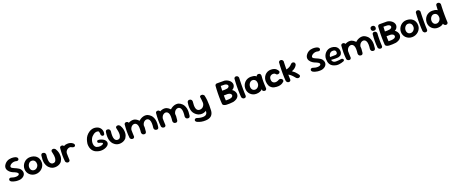

<svg xmlns="http://www.w3.org/2000/svg" viewBox="216 -2895 12582 5333"><g transform="rotate(-20 6506.5 -229.0)"><path d="M300 -3Q246 0 205 -5.5Q164 -11 135.5 -20.5Q107 -30 92.5 -37Q78 -44 78 -44Q78 -44 72.5 -47.5Q67 -51 59.5 -58Q52 -65 46 -74.5Q40 -84 38.5 -95.5Q37 -107 44 -121Q52 -136 63.5 -141.5Q75 -147 85.5 -148Q96 -149 103 -147Q110 -145 110 -145Q147 -131 186 -124.5Q225 -118 259 -120.5Q293 -123 316.5 -134Q340 -145 344 -166Q347 -183 336.5 -197Q326 -211 305.5 -223.5Q285 -236 258 -247.5Q231 -259 201 -271Q183 -279 160 -293.5Q137 -308 115.5 -328Q94 -348 78.5 -373.5Q63 -399 57.5 -428Q52 -457 61.5 -490.5Q71 -524 100 -559Q129 -594 163 -614Q197 -634 232 -642.5Q267 -651 299 -651.5Q331 -652 356 -649Q381 -646 395.5 -642Q410 -638 410 -638Q410 -638 417.5 -635.5Q425 -633 436 -627.5Q447 -622 457.5 -613.5Q468 -605 474 -592Q480 -579 477 -562Q474 -542 463.5 -533.5Q453 -525 440.5 -523Q428 -521 419 -522Q410 -523 410 -523Q367 -536 326.5 -530Q286 -524 255 -506Q224 -488 208 -465.5Q192 -443 197 -423Q202 -405 224 -391Q246 -377 278 -363.5Q310 -350 344 -334.5Q378 -319 407.5 -298.5Q437 -278 454 -251Q480 -210 483 -173.5Q486 -137 472 -106.5Q458 -76 431.5 -54Q405 -32 371 -18.5Q337 -5 300 -3Z M789 -1Q735 -1 689 -20Q643 -39 609.5 -72Q576 -105 558 -149Q540 -193 540 -242Q540 -292 559 -338.5Q578 -385 612.5 -421.5Q647 -458 693 -479Q739 -500 794 -500Q849 -500 896 -485Q943 -470 979 -439Q1015 -408 1035 -361Q1055 -314 1055 -250Q1055 -200 1034 -155Q1013 -110 976.5 -75.5Q940 -41 892 -21Q844 -1 789 -1ZM787 -121Q813 -121 836 -131.5Q859 -142 877 -161Q895 -180 906 -204.5Q917 -229 917 -256Q917 -302 901.5 -331.5Q886 -361 860 -375Q834 -389 800 -389Q775 -389 752.5 -376.5Q730 -364 713.5 -343Q697 -322 687.5 -296Q678 -270 678 -243Q678 -207 691.5 -179.5Q705 -152 729.5 -136.5Q754 -121 787 -121Z M1280 -9Q1256 -17 1230.5 -33Q1205 -49 1182 -73Q1159 -97 1140 -132Q1121 -167 1109 -215Q1099 -266 1099.5 -317.5Q1100 -369 1110 -434Q1110 -434 1112.5 -444Q1115 -454 1122.5 -465.5Q1130 -477 1146.5 -483.5Q1163 -490 1191 -483Q1215 -477 1226.5 -463.5Q1238 -450 1242 -436.5Q1246 -423 1246 -412.5Q1246 -402 1246 -402Q1236 -332 1238.5 -269.5Q1241 -207 1261 -170Q1274 -148 1291.5 -135.5Q1309 -123 1328.5 -120Q1348 -117 1366.5 -121Q1385 -125 1400 -135Q1419 -150 1430 -180Q1441 -210 1444 -244.5Q1447 -279 1442 -308Q1438 -336 1432.5 -362Q1427 -388 1422.5 -409.5Q1418 -431 1416 -445Q1416 -445 1416.5 -451.5Q1417 -458 1422 -467.5Q1427 -477 1438 -485Q1449 -493 1471 -494Q1492 -497 1508.5 -488Q1525 -479 1534.5 -469.5Q1544 -460 1544 -460Q1559 -437 1575 -399Q1591 -361 1599 -316Q1607 -262 1603.5 -221Q1600 -180 1587.5 -147Q1575 -114 1554 -82Q1532 -56 1501 -36.5Q1470 -17 1433 -7Q1396 3 1357 3Q1318 3 1280 -9Z M1731 -85Q1714 -83 1704 -93.5Q1694 -104 1689.5 -119Q1685 -134 1684 -145.5Q1683 -157 1683 -157Q1677 -181 1675 -194.5Q1673 -208 1673.5 -217Q1674 -226 1675 -236.5Q1676 -247 1676 -265Q1680 -324 1702 -369.5Q1724 -415 1761 -445Q1798 -475 1845 -488Q1895 -498 1936 -494Q1977 -490 2008.5 -475.5Q2040 -461 2062 -441Q2062 -441 2066.5 -436Q2071 -431 2077 -422.5Q2083 -414 2085.5 -403Q2088 -392 2085 -380Q2082 -368 2068 -356Q2055 -345 2038 -345Q2021 -345 2006 -350.5Q1991 -356 1980.5 -361.5Q1970 -367 1970 -367Q1952 -379 1925 -378Q1898 -377 1871 -363Q1840 -347 1820.5 -320.5Q1801 -294 1796 -259Q1793 -235 1791.5 -218.5Q1790 -202 1789.5 -188.5Q1789 -175 1789 -160Q1789 -145 1790 -125Q1790 -125 1786 -116Q1782 -107 1769 -97.5Q1756 -88 1731 -85ZM1739 -1Q1719 -2 1706.5 -9.5Q1694 -17 1686 -27Q1678 -37 1674.5 -44.5Q1671 -52 1671 -52Q1665 -106 1662.5 -153Q1660 -200 1660 -246Q1660 -292 1663 -342Q1666 -392 1671 -453Q1671 -453 1672.5 -460Q1674 -467 1680 -476.5Q1686 -486 1699 -493Q1712 -500 1734 -499Q1757 -498 1770.5 -488.5Q1784 -479 1791 -467Q1798 -455 1800 -446Q1802 -437 1802 -437Q1798 -388 1796.5 -343Q1795 -298 1795 -253Q1795 -208 1796.5 -158.5Q1798 -109 1801 -51Q1801 -51 1799.5 -43Q1798 -35 1792.5 -25Q1787 -15 1774.5 -7.5Q1762 0 1739 -1Z M2612 -12Q2571 -23 2536.5 -45.5Q2502 -68 2476 -103Q2450 -138 2436 -186.5Q2422 -235 2423 -298Q2431 -359 2448.5 -414Q2466 -469 2501.5 -517Q2537 -565 2597 -605Q2669 -649 2737.5 -650Q2806 -651 2870 -617Q2902 -597 2922.5 -569.5Q2943 -542 2952.5 -511Q2962 -480 2961.5 -448.5Q2961 -417 2950 -387Q2950 -387 2945.5 -380.5Q2941 -374 2931 -368.5Q2921 -363 2904 -365Q2884 -367 2873 -379Q2862 -391 2857.5 -402Q2853 -413 2853 -413Q2855 -429 2851.5 -455.5Q2848 -482 2840 -508Q2833 -519 2817.5 -525Q2802 -531 2781 -531Q2760 -531 2736.5 -524Q2713 -517 2691 -502Q2659 -480 2633 -452.5Q2607 -425 2590 -388.5Q2573 -352 2564 -301Q2558 -241 2573 -200Q2588 -159 2619 -138Q2647 -126 2674 -120Q2701 -114 2730 -116Q2759 -118 2790 -129Q2815 -140 2827 -153.5Q2839 -167 2828 -182Q2809 -193 2781 -203Q2753 -213 2722 -220Q2722 -220 2717.5 -223.5Q2713 -227 2707.5 -232.5Q2702 -238 2698.5 -247.5Q2695 -257 2698 -268Q2701 -282 2708.5 -288.5Q2716 -295 2723 -296.5Q2730 -298 2730 -298Q2760 -300 2790 -293Q2820 -286 2846.5 -274Q2873 -262 2893 -249Q2915 -234 2931.5 -212.5Q2948 -191 2955 -167Q2962 -143 2955 -117Q2948 -91 2923 -65Q2898 -42 2862.5 -25Q2827 -8 2785 0Q2743 8 2698.5 5.5Q2654 3 2612 -12Z M3188 -9Q3164 -17 3138.5 -33Q3113 -49 3090 -73Q3067 -97 3048 -132Q3029 -167 3017 -215Q3007 -266 3007.5 -317.5Q3008 -369 3018 -434Q3018 -434 3020.5 -444Q3023 -454 3030.5 -465.5Q3038 -477 3054.5 -483.5Q3071 -490 3099 -483Q3123 -477 3134.5 -463.5Q3146 -450 3150 -436.5Q3154 -423 3154 -412.5Q3154 -402 3154 -402Q3144 -332 3146.5 -269.5Q3149 -207 3169 -170Q3182 -148 3199.5 -135.5Q3217 -123 3236.5 -120Q3256 -117 3274.5 -121Q3293 -125 3308 -135Q3327 -150 3338 -180Q3349 -210 3352 -244.5Q3355 -279 3350 -308Q3346 -336 3340.5 -362Q3335 -388 3330.5 -409.5Q3326 -431 3324 -445Q3324 -445 3324.5 -451.5Q3325 -458 3330 -467.5Q3335 -477 3346 -485Q3357 -493 3379 -494Q3400 -497 3416.5 -488Q3433 -479 3442.5 -469.5Q3452 -460 3452 -460Q3467 -437 3483 -399Q3499 -361 3507 -316Q3515 -262 3511.5 -221Q3508 -180 3495.5 -147Q3483 -114 3462 -82Q3440 -56 3409 -36.5Q3378 -17 3341 -7Q3304 3 3265 3Q3226 3 3188 -9Z M3981 -14Q3958 -21 3946.5 -33.5Q3935 -46 3931 -60Q3927 -74 3927 -84Q3927 -94 3927 -94Q3936 -165 3934 -226.5Q3932 -288 3912 -324Q3894 -355 3869 -367Q3844 -379 3816 -374.5Q3788 -370 3762 -350Q3734 -328 3720 -298Q3706 -268 3701 -236Q3696 -204 3695 -177Q3695 -149 3695 -129.5Q3695 -110 3695.5 -96Q3696 -82 3696 -69Q3696 -69 3696 -63Q3696 -57 3692.5 -49Q3689 -41 3679.5 -34.5Q3670 -28 3651 -26Q3635 -25 3622 -34Q3609 -43 3602 -51.5Q3595 -60 3595 -60Q3585 -76 3583.5 -91Q3582 -106 3583.5 -126.5Q3585 -147 3581 -178Q3577 -216 3577 -244.5Q3577 -273 3581 -296.5Q3585 -320 3594 -341.5Q3603 -363 3619 -386Q3640 -413 3671 -436Q3702 -459 3739 -474Q3776 -489 3816 -492.5Q3856 -496 3893 -485Q3917 -476 3942 -460.5Q3967 -445 3990.5 -421Q4014 -397 4033 -362.5Q4052 -328 4063 -280Q4074 -229 4073.5 -178.5Q4073 -128 4063 -63Q4063 -63 4060.5 -53Q4058 -43 4050 -31.5Q4042 -20 4026 -14Q4010 -8 3981 -14ZM3647 -1Q3627 -2 3614.5 -9.5Q3602 -17 3594 -27Q3586 -37 3582.5 -44.5Q3579 -52 3579 -52Q3573 -106 3570.5 -153Q3568 -200 3568 -246Q3568 -292 3571 -342Q3574 -392 3579 -453Q3579 -453 3580.5 -460Q3582 -467 3588 -476.5Q3594 -486 3607 -493Q3620 -500 3642 -499Q3665 -498 3678.5 -488.5Q3692 -479 3699 -467Q3706 -455 3708 -446Q3710 -437 3710 -437Q3706 -388 3704.5 -343Q3703 -298 3703 -253Q3703 -208 3704.5 -158.5Q3706 -109 3709 -51Q3709 -51 3707.5 -43Q3706 -35 3700.5 -25Q3695 -15 3682.5 -7.5Q3670 0 3647 -1ZM4348 -14Q4324 -21 4312.5 -33.5Q4301 -46 4297 -60Q4293 -74 4293 -84Q4293 -94 4293 -94Q4303 -165 4300.5 -226.5Q4298 -288 4278 -324Q4261 -355 4235.5 -367Q4210 -379 4182 -374.5Q4154 -370 4128 -350Q4100 -328 4086 -298Q4072 -268 4067.5 -236Q4063 -204 4061 -177Q4062 -149 4061.5 -132.5Q4061 -116 4060 -104.5Q4059 -93 4058 -79Q4058 -79 4057.5 -72Q4057 -65 4053.5 -56.5Q4050 -48 4041 -40.5Q4032 -33 4014 -32Q3997 -31 3985 -39Q3973 -47 3966.5 -56Q3960 -65 3960 -65Q3954 -77 3952.5 -92.5Q3951 -108 3951 -129Q3951 -150 3950 -178Q3947 -216 3946 -244.5Q3945 -273 3948.5 -296.5Q3952 -320 3960.5 -341.5Q3969 -363 3985 -386Q4006 -413 4037.5 -436Q4069 -459 4106 -474Q4143 -489 4182.5 -492.5Q4222 -496 4259 -485Q4283 -476 4308.5 -460.5Q4334 -445 4357.5 -421Q4381 -397 4399.5 -362.5Q4418 -328 4430 -280Q4440 -229 4439.5 -178.5Q4439 -128 4429 -63Q4429 -63 4426.5 -53Q4424 -43 4416.5 -31.5Q4409 -20 4392.5 -14Q4376 -8 4348 -14Z M4908 -14Q4885 -21 4873.5 -33.5Q4862 -46 4858 -60Q4854 -74 4854 -84Q4854 -94 4854 -94Q4863 -165 4861 -226.5Q4859 -288 4839 -324Q4821 -355 4796 -367Q4771 -379 4743 -374.5Q4715 -370 4689 -350Q4661 -328 4647 -298Q4633 -268 4628 -236Q4623 -204 4622 -177Q4622 -149 4622 -129.5Q4622 -110 4622.5 -96Q4623 -82 4623 -69Q4623 -69 4623 -63Q4623 -57 4619.5 -49Q4616 -41 4606.5 -34.5Q4597 -28 4578 -26Q4562 -25 4549 -34Q4536 -43 4529 -51.5Q4522 -60 4522 -60Q4512 -76 4510.5 -91Q4509 -106 4510.5 -126.5Q4512 -147 4508 -178Q4504 -216 4504 -244.5Q4504 -273 4508 -296.5Q4512 -320 4521 -341.5Q4530 -363 4546 -386Q4567 -413 4598 -436Q4629 -459 4666 -474Q4703 -489 4743 -492.5Q4783 -496 4820 -485Q4844 -476 4869 -460.5Q4894 -445 4917.5 -421Q4941 -397 4960 -362.5Q4979 -328 4990 -280Q5001 -229 5000.5 -178.5Q5000 -128 4990 -63Q4990 -63 4987.5 -53Q4985 -43 4977 -31.5Q4969 -20 4953 -14Q4937 -8 4908 -14ZM4574 -1Q4554 -2 4541.5 -9.5Q4529 -17 4521 -27Q4513 -37 4509.5 -44.5Q4506 -52 4506 -52Q4500 -106 4497.5 -153Q4495 -200 4495 -246Q4495 -292 4498 -342Q4501 -392 4506 -453Q4506 -453 4507.5 -460Q4509 -467 4515 -476.5Q4521 -486 4534 -493Q4547 -500 4569 -499Q4592 -498 4605.5 -488.5Q4619 -479 4626 -467Q4633 -455 4635 -446Q4637 -437 4637 -437Q4633 -388 4631.5 -343Q4630 -298 4630 -253Q4630 -208 4631.5 -158.5Q4633 -109 4636 -51Q4636 -51 4634.5 -43Q4633 -35 4627.5 -25Q4622 -15 4609.5 -7.5Q4597 0 4574 -1ZM5275 -14Q5251 -21 5239.5 -33.5Q5228 -46 5224 -60Q5220 -74 5220 -84Q5220 -94 5220 -94Q5230 -165 5227.5 -226.5Q5225 -288 5205 -324Q5188 -355 5162.5 -367Q5137 -379 5109 -374.5Q5081 -370 5055 -350Q5027 -328 5013 -298Q4999 -268 4994.5 -236Q4990 -204 4988 -177Q4989 -149 4988.5 -132.5Q4988 -116 4987 -104.5Q4986 -93 4985 -79Q4985 -79 4984.5 -72Q4984 -65 4980.5 -56.5Q4977 -48 4968 -40.5Q4959 -33 4941 -32Q4924 -31 4912 -39Q4900 -47 4893.5 -56Q4887 -65 4887 -65Q4881 -77 4879.5 -92.5Q4878 -108 4878 -129Q4878 -150 4877 -178Q4874 -216 4873 -244.5Q4872 -273 4875.5 -296.5Q4879 -320 4887.5 -341.5Q4896 -363 4912 -386Q4933 -413 4964.5 -436Q4996 -459 5033 -474Q5070 -489 5109.5 -492.5Q5149 -496 5186 -485Q5210 -476 5235.5 -460.5Q5261 -445 5284.5 -421Q5308 -397 5326.5 -362.5Q5345 -328 5357 -280Q5367 -229 5366.5 -178.5Q5366 -128 5356 -63Q5356 -63 5353.5 -53Q5351 -43 5343.5 -31.5Q5336 -20 5319.5 -14Q5303 -8 5275 -14Z M5738 212Q5668 216 5606 203.5Q5544 191 5490 165Q5490 165 5482 160.5Q5474 156 5465 147Q5456 138 5451 125Q5446 112 5452 95Q5458 78 5469 70.5Q5480 63 5492 62Q5504 61 5512 62Q5520 63 5520 63Q5555 75 5583.5 82.5Q5612 90 5639.5 93Q5667 96 5697 96Q5744 94 5772 79.5Q5800 65 5813.5 36.5Q5827 8 5828 -34Q5832 -102 5832 -157Q5832 -212 5829 -260.5Q5826 -309 5821 -357Q5816 -405 5808 -458Q5808 -458 5811.5 -467Q5815 -476 5827.5 -484.5Q5840 -493 5864 -493Q5889 -494 5905 -483Q5921 -472 5929.5 -461.5Q5938 -451 5938 -451Q5956 -377 5963 -304Q5970 -231 5970.5 -153Q5971 -75 5966 15Q5955 109 5899.5 158Q5844 207 5738 212ZM5600 -12Q5558 -31 5523.5 -60Q5489 -89 5465.5 -127.5Q5442 -166 5433 -211Q5426 -249 5424 -283Q5422 -317 5425 -353Q5428 -389 5435 -432Q5435 -432 5437.5 -440Q5440 -448 5447 -458.5Q5454 -469 5467.5 -476.5Q5481 -484 5503 -482Q5527 -480 5541.5 -471.5Q5556 -463 5563 -450.5Q5570 -438 5572.5 -426.5Q5575 -415 5574.5 -407.5Q5574 -400 5574 -400Q5566 -337 5567 -290Q5568 -243 5577 -211.5Q5586 -180 5598 -164Q5622 -131 5658 -124.5Q5694 -118 5744 -137Q5766 -148 5785 -168.5Q5804 -189 5816.5 -219Q5829 -249 5828 -285L5930 -325Q5944 -244 5929 -183Q5914 -122 5876 -78Q5847 -46 5804 -23.5Q5761 -1 5708.5 3.5Q5656 8 5600 -12Z M6630 -9Q6577 -3 6525 0Q6473 3 6428.5 0Q6384 -3 6354.5 -16.5Q6325 -30 6316 -57Q6312 -100 6309.5 -153Q6307 -206 6306.5 -264Q6306 -322 6307 -380.5Q6308 -439 6311 -495Q6314 -551 6318 -599Q6319 -608 6324 -619.5Q6329 -631 6342.5 -640Q6356 -649 6381 -649L6597 -648Q6641 -642 6679.5 -623.5Q6718 -605 6746.5 -577.5Q6775 -550 6788 -516Q6800 -488 6798.5 -460Q6797 -432 6785.5 -406.5Q6774 -381 6754 -361Q6734 -341 6709 -330Q6734 -317 6755 -292Q6776 -267 6789 -236.5Q6802 -206 6802 -177Q6801 -136 6781.5 -103.5Q6762 -71 6724.5 -47.5Q6687 -24 6630 -9ZM6448 -118Q6486 -118 6520.5 -119Q6555 -120 6582 -125.5Q6609 -131 6628 -142Q6672 -173 6658 -212Q6651 -232 6635 -244Q6619 -256 6598.5 -262Q6578 -268 6557 -269L6443 -268Q6442 -231 6443.5 -193Q6445 -155 6448 -118ZM6446 -408Q6484 -406 6521.5 -407.5Q6559 -409 6597 -416Q6623 -425 6638.5 -439.5Q6654 -454 6656 -477Q6654 -501 6634 -518Q6614 -535 6575 -542Q6564 -543 6544 -543.5Q6524 -544 6500.5 -544.5Q6477 -545 6452 -545Z M6953 0Q6930 0 6915.5 -8.5Q6901 -17 6893 -29Q6885 -41 6881.5 -50Q6878 -59 6878 -59Q6874 -102 6871.5 -155.5Q6869 -209 6868.5 -267.5Q6868 -326 6869 -385Q6870 -444 6873 -500.5Q6876 -557 6880 -606Q6880 -606 6882 -613Q6884 -620 6891 -629.5Q6898 -639 6910.5 -645.5Q6923 -652 6945 -650Q6968 -648 6981.5 -638Q6995 -628 7001 -616.5Q7007 -605 7009 -596Q7011 -587 7011 -587Q7009 -548 7007.5 -497Q7006 -446 7005 -389Q7004 -332 7004.5 -272.5Q7005 -213 7006 -156.5Q7007 -100 7010 -51Q7010 -51 7008.5 -43Q7007 -35 7002 -25Q6997 -15 6985.5 -7.5Q6974 0 6953 0Z M7312 -1Q7259 0 7214.5 -18.5Q7170 -37 7136.5 -70.5Q7103 -104 7085 -148Q7067 -192 7067 -242Q7068 -298 7087.5 -345Q7107 -392 7141.5 -426.5Q7176 -461 7222 -480Q7268 -499 7320 -499Q7399 -500 7453 -473.5Q7507 -447 7535.5 -391.5Q7564 -336 7564 -250Q7564 -200 7548 -155.5Q7532 -111 7500.5 -76.5Q7469 -42 7422 -22Q7375 -2 7312 -1ZM7317 -122Q7342 -122 7365 -133Q7388 -144 7406 -163.5Q7424 -183 7434.5 -208Q7445 -233 7445 -260Q7445 -307 7430 -336.5Q7415 -366 7389.5 -380.5Q7364 -395 7330 -395Q7305 -395 7283 -382Q7261 -369 7244.5 -348Q7228 -327 7218.5 -300.5Q7209 -274 7209 -246Q7209 -210 7222 -182Q7235 -154 7259.5 -138Q7284 -122 7317 -122ZM7559 0Q7537 0 7523 -7.5Q7509 -15 7502.5 -22Q7496 -29 7496 -29Q7489 -102 7484.5 -173Q7480 -244 7481 -318.5Q7482 -393 7489 -473Q7489 -473 7495 -480Q7501 -487 7515 -494Q7529 -501 7553 -499Q7577 -497 7590 -485.5Q7603 -474 7607.5 -460Q7612 -446 7613 -436Q7614 -426 7614 -426Q7610 -375 7607.5 -333Q7605 -291 7605.5 -249.5Q7606 -208 7608 -161Q7610 -114 7613 -52Q7613 -52 7612 -44.5Q7611 -37 7606 -26.5Q7601 -16 7590 -8Q7579 0 7559 0Z M7906 9Q7824 5 7774 -25.5Q7724 -56 7700 -107.5Q7676 -159 7671 -224Q7667 -276 7682.5 -325Q7698 -374 7730.5 -412.5Q7763 -451 7810 -473.5Q7857 -496 7917 -495Q7968 -494 8004 -481.5Q8040 -469 8063 -450Q8086 -431 8098.5 -412.5Q8111 -394 8116 -381.5Q8121 -369 8121 -369Q8121 -369 8120.5 -361Q8120 -353 8115 -341Q8110 -329 8096 -319Q8084 -312 8067.5 -309Q8051 -306 8036 -309Q8021 -312 8014 -320Q8012 -320 8007 -327Q8002 -334 7992.5 -343Q7983 -352 7967.5 -358.5Q7952 -365 7931 -364Q7903 -363 7881.5 -354Q7860 -345 7844.5 -329Q7829 -313 7821 -290Q7813 -267 7814 -239Q7814 -200 7827 -175Q7840 -150 7862.5 -138Q7885 -126 7913 -123Q7935 -122 7955 -126.5Q7975 -131 7992 -138.5Q8009 -146 8019.5 -152.5Q8030 -159 8033 -159Q8054 -166 8071.5 -163Q8089 -160 8102.5 -152Q8116 -144 8124 -132Q8136 -116 8136.5 -102.5Q8137 -89 8134 -81Q8131 -73 8131 -73Q8131 -73 8118.5 -59.5Q8106 -46 8079.5 -29Q8053 -12 8010.5 0Q7968 12 7906 9Z M8580 -19Q8561 -12 8544.5 -14.5Q8528 -17 8516.5 -24.5Q8505 -32 8498.5 -38.5Q8492 -45 8492 -45Q8465 -78 8444 -101.5Q8423 -125 8405.5 -141Q8388 -157 8372 -169Q8356 -181 8339 -190.5Q8322 -200 8301 -209L8278 -347Q8335 -351 8377.5 -367.5Q8420 -384 8450.5 -407.5Q8481 -431 8502 -456Q8502 -456 8508 -461Q8514 -466 8525 -470.5Q8536 -475 8550.5 -475Q8565 -475 8583 -465Q8601 -455 8607.5 -441Q8614 -427 8613.5 -413.5Q8613 -400 8610.5 -391Q8608 -382 8608 -382Q8592 -352 8567.5 -326.5Q8543 -301 8512 -282Q8481 -263 8448 -252Q8415 -241 8382 -238L8378 -282Q8419 -271 8454.5 -248.5Q8490 -226 8520.5 -197.5Q8551 -169 8574 -138.5Q8597 -108 8613 -84Q8613 -84 8615 -76.5Q8617 -69 8616 -58Q8615 -47 8607 -36.5Q8599 -26 8580 -19ZM8271 0Q8249 0 8234 -8.5Q8219 -17 8211 -29Q8203 -41 8199.5 -50Q8196 -59 8196 -59Q8192 -102 8189.5 -155.5Q8187 -209 8186.5 -267.5Q8186 -326 8187 -385Q8188 -444 8191 -500.5Q8194 -557 8198 -606Q8198 -606 8200 -613Q8202 -620 8209 -629.5Q8216 -639 8228.5 -645.5Q8241 -652 8263 -650Q8286 -648 8299.5 -638Q8313 -628 8319 -616.5Q8325 -605 8327 -596Q8329 -587 8329 -587Q8327 -548 8325.5 -497Q8324 -446 8323 -389Q8322 -332 8322.5 -272.5Q8323 -213 8324 -156.5Q8325 -100 8328 -51Q8328 -51 8326.5 -43Q8325 -35 8320 -25Q8315 -15 8303.5 -7.5Q8292 0 8271 0Z M9214 -3Q9160 0 9119 -5.5Q9078 -11 9049.5 -20.5Q9021 -30 9006.5 -37Q8992 -44 8992 -44Q8992 -44 8986.5 -47.5Q8981 -51 8973.5 -58Q8966 -65 8960 -74.5Q8954 -84 8952.5 -95.5Q8951 -107 8958 -121Q8966 -136 8977.5 -141.5Q8989 -147 8999.5 -148Q9010 -149 9017 -147Q9024 -145 9024 -145Q9061 -131 9100 -124.5Q9139 -118 9173 -120.5Q9207 -123 9230.5 -134Q9254 -145 9258 -166Q9261 -183 9250.5 -197Q9240 -211 9219.5 -223.5Q9199 -236 9172 -247.5Q9145 -259 9115 -271Q9097 -279 9074 -293.5Q9051 -308 9029.5 -328Q9008 -348 8992.5 -373.5Q8977 -399 8971.5 -428Q8966 -457 8975.5 -490.5Q8985 -524 9014 -559Q9043 -594 9077 -614Q9111 -634 9146 -642.5Q9181 -651 9213 -651.5Q9245 -652 9270 -649Q9295 -646 9309.5 -642Q9324 -638 9324 -638Q9324 -638 9331.5 -635.5Q9339 -633 9350 -627.5Q9361 -622 9371.5 -613.5Q9382 -605 9388 -592Q9394 -579 9391 -562Q9388 -542 9377.5 -533.5Q9367 -525 9354.5 -523Q9342 -521 9333 -522Q9324 -523 9324 -523Q9281 -536 9240.5 -530Q9200 -524 9169 -506Q9138 -488 9122 -465.5Q9106 -443 9111 -423Q9116 -405 9138 -391Q9160 -377 9192 -363.5Q9224 -350 9258 -334.5Q9292 -319 9321.5 -298.5Q9351 -278 9368 -251Q9394 -210 9397 -173.5Q9400 -137 9386 -106.5Q9372 -76 9345.5 -54Q9319 -32 9285 -18.5Q9251 -5 9214 -3Z M9663 11Q9597 -2 9556 -28Q9515 -54 9493 -90Q9471 -126 9463 -166.5Q9455 -207 9455 -247Q9454 -295 9472 -341.5Q9490 -388 9524 -425Q9558 -462 9605.5 -482.5Q9653 -503 9711 -499Q9770 -495 9808.5 -476Q9847 -457 9869 -429.5Q9891 -402 9900 -371.5Q9909 -341 9909 -312Q9910 -264 9884 -227.5Q9858 -191 9801 -177Q9785 -174 9762.5 -172.5Q9740 -171 9715 -171Q9690 -171 9666 -172Q9642 -173 9622.5 -174.5Q9603 -176 9591 -177Q9579 -178 9579 -178Q9582 -159 9594 -139Q9606 -119 9630 -105Q9654 -91 9692 -90Q9730 -90 9759 -92.5Q9788 -95 9807.5 -97.5Q9827 -100 9837 -102.5Q9847 -105 9847 -105Q9847 -105 9853.5 -105Q9860 -105 9870 -104Q9880 -103 9890 -97Q9900 -91 9907 -79Q9916 -66 9914.5 -56Q9913 -46 9908.5 -39Q9904 -32 9899 -28.5Q9894 -25 9894 -25Q9894 -25 9873 -17Q9852 -9 9818 0.5Q9784 10 9743.5 14Q9703 18 9663 11ZM9581 -261 9740 -263Q9740 -263 9745.5 -264Q9751 -265 9760 -267.5Q9769 -270 9777.5 -276Q9786 -282 9791.5 -292.5Q9797 -303 9797 -320Q9797 -347 9787 -365.5Q9777 -384 9754.5 -392.5Q9732 -401 9692 -398Q9665 -396 9643.5 -381Q9622 -366 9607 -344Q9592 -322 9585.5 -299.5Q9579 -277 9581 -261Z M10385 -14Q10362 -21 10350.5 -33.5Q10339 -46 10335 -60Q10331 -74 10331 -84Q10331 -94 10331 -94Q10340 -165 10338 -226.5Q10336 -288 10316 -324Q10298 -355 10273 -367Q10248 -379 10220 -374.5Q10192 -370 10166 -350Q10138 -328 10124 -298Q10110 -268 10105 -236Q10100 -204 10099 -177Q10099 -149 10099 -129.5Q10099 -110 10099.5 -96Q10100 -82 10100 -69Q10100 -69 10100 -63Q10100 -57 10096.5 -49Q10093 -41 10083.5 -34.5Q10074 -28 10055 -26Q10039 -25 10026 -34Q10013 -43 10006 -51.5Q9999 -60 9999 -60Q9989 -76 9987.5 -91Q9986 -106 9987.5 -126.5Q9989 -147 9985 -178Q9981 -216 9981 -244.5Q9981 -273 9985 -296.5Q9989 -320 9998 -341.5Q10007 -363 10023 -386Q10044 -413 10075 -436Q10106 -459 10143 -474Q10180 -489 10220 -492.5Q10260 -496 10297 -485Q10321 -476 10346 -460.5Q10371 -445 10394.5 -421Q10418 -397 10437 -362.5Q10456 -328 10467 -280Q10478 -229 10477.5 -178.5Q10477 -128 10467 -63Q10467 -63 10464.5 -53Q10462 -43 10454 -31.5Q10446 -20 10430 -14Q10414 -8 10385 -14ZM10051 -1Q10031 -2 10018.5 -9.5Q10006 -17 9998 -27Q9990 -37 9986.5 -44.5Q9983 -52 9983 -52Q9977 -106 9974.5 -153Q9972 -200 9972 -246Q9972 -292 9975 -342Q9978 -392 9983 -453Q9983 -453 9984.5 -460Q9986 -467 9992 -476.5Q9998 -486 10011 -493Q10024 -500 10046 -499Q10069 -498 10082.5 -488.5Q10096 -479 10103 -467Q10110 -455 10112 -446Q10114 -437 10114 -437Q10110 -388 10108.5 -343Q10107 -298 10107 -253Q10107 -208 10108.5 -158.5Q10110 -109 10113 -51Q10113 -51 10111.5 -43Q10110 -35 10104.5 -25Q10099 -15 10086.5 -7.5Q10074 0 10051 -1ZM10752 -14Q10728 -21 10716.5 -33.5Q10705 -46 10701 -60Q10697 -74 10697 -84Q10697 -94 10697 -94Q10707 -165 10704.5 -226.5Q10702 -288 10682 -324Q10665 -355 10639.5 -367Q10614 -379 10586 -374.5Q10558 -370 10532 -350Q10504 -328 10490 -298Q10476 -268 10471.5 -236Q10467 -204 10465 -177Q10466 -149 10465.5 -132.5Q10465 -116 10464 -104.5Q10463 -93 10462 -79Q10462 -79 10461.5 -72Q10461 -65 10457.5 -56.5Q10454 -48 10445 -40.5Q10436 -33 10418 -32Q10401 -31 10389 -39Q10377 -47 10370.5 -56Q10364 -65 10364 -65Q10358 -77 10356.5 -92.5Q10355 -108 10355 -129Q10355 -150 10354 -178Q10351 -216 10350 -244.5Q10349 -273 10352.5 -296.5Q10356 -320 10364.5 -341.5Q10373 -363 10389 -386Q10410 -413 10441.5 -436Q10473 -459 10510 -474Q10547 -489 10586.5 -492.5Q10626 -496 10663 -485Q10687 -476 10712.5 -460.5Q10738 -445 10761.5 -421Q10785 -397 10803.5 -362.5Q10822 -328 10834 -280Q10844 -229 10843.5 -178.5Q10843 -128 10833 -63Q10833 -63 10830.5 -53Q10828 -43 10820.5 -31.5Q10813 -20 10796.5 -14Q10780 -8 10752 -14Z M10978 -1Q10958 -2 10945.5 -9.5Q10933 -17 10925 -27Q10917 -37 10913.5 -44.5Q10910 -52 10910 -52Q10904 -106 10901.5 -153Q10899 -200 10899 -246Q10899 -292 10902 -342Q10905 -392 10910 -453Q10910 -453 10911.5 -460Q10913 -467 10919 -476.5Q10925 -486 10938 -493Q10951 -500 10973 -499Q10996 -498 11009.5 -488.5Q11023 -479 11030 -467Q11037 -455 11039 -446Q11041 -437 11041 -437Q11037 -388 11035.5 -343Q11034 -298 11034 -253Q11034 -208 11035.5 -158.5Q11037 -109 11040 -51Q11040 -51 11038.5 -43Q11037 -35 11031.5 -25Q11026 -15 11013.5 -7.5Q11001 0 10978 -1ZM10978 -532Q10944 -531 10925 -551.5Q10906 -572 10906 -600Q10906 -638 10925 -654.5Q10944 -671 10977 -671Q11011 -671 11030.5 -649.5Q11050 -628 11050 -600Q11050 -582 11043.5 -566.5Q11037 -551 11021.5 -541.5Q11006 -532 10978 -532Z M11439 -9Q11386 -3 11334 0Q11282 3 11237.5 0Q11193 -3 11163.5 -16.5Q11134 -30 11125 -57Q11121 -100 11118.5 -153Q11116 -206 11115.5 -264Q11115 -322 11116 -380.5Q11117 -439 11120 -495Q11123 -551 11127 -599Q11128 -608 11133 -619.5Q11138 -631 11151.5 -640Q11165 -649 11190 -649L11406 -648Q11450 -642 11488.5 -623.5Q11527 -605 11555.5 -577.5Q11584 -550 11597 -516Q11609 -488 11607.5 -460Q11606 -432 11594.5 -406.5Q11583 -381 11563 -361Q11543 -341 11518 -330Q11543 -317 11564 -292Q11585 -267 11598 -236.5Q11611 -206 11611 -177Q11610 -136 11590.5 -103.5Q11571 -71 11533.5 -47.5Q11496 -24 11439 -9ZM11257 -118Q11295 -118 11329.5 -119Q11364 -120 11391 -125.5Q11418 -131 11437 -142Q11481 -173 11467 -212Q11460 -232 11444 -244Q11428 -256 11407.5 -262Q11387 -268 11366 -269L11252 -268Q11251 -231 11252.5 -193Q11254 -155 11257 -118ZM11255 -408Q11293 -406 11330.5 -407.5Q11368 -409 11406 -416Q11432 -425 11447.5 -439.5Q11463 -454 11465 -477Q11463 -501 11443 -518Q11423 -535 11384 -542Q11373 -543 11353 -543.5Q11333 -544 11309.5 -544.5Q11286 -545 11261 -545Z M11916 -1Q11862 -1 11816 -20Q11770 -39 11736.5 -72Q11703 -105 11685 -149Q11667 -193 11667 -242Q11667 -292 11686 -338.5Q11705 -385 11739.5 -421.5Q11774 -458 11820 -479Q11866 -500 11921 -500Q11976 -500 12023 -485Q12070 -470 12106 -439Q12142 -408 12162 -361Q12182 -314 12182 -250Q12182 -200 12161 -155Q12140 -110 12103.5 -75.5Q12067 -41 12019 -21Q11971 -1 11916 -1ZM11914 -121Q11940 -121 11963 -131.5Q11986 -142 12004 -161Q12022 -180 12033 -204.5Q12044 -229 12044 -256Q12044 -302 12028.5 -331.5Q12013 -361 11987 -375Q11961 -389 11927 -389Q11902 -389 11879.5 -376.5Q11857 -364 11840.5 -343Q11824 -322 11814.5 -296Q11805 -270 11805 -243Q11805 -207 11818.5 -179.5Q11832 -152 11856.5 -136.5Q11881 -121 11914 -121Z M12315 0Q12292 0 12277.5 -8.5Q12263 -17 12255 -29Q12247 -41 12243.5 -50Q12240 -59 12240 -59Q12236 -102 12233.5 -155.5Q12231 -209 12230.5 -267.5Q12230 -326 12231 -385Q12232 -444 12235 -500.5Q12238 -557 12242 -606Q12242 -606 12244 -613Q12246 -620 12253 -629.5Q12260 -639 12272.5 -645.5Q12285 -652 12307 -650Q12330 -648 12343.5 -638Q12357 -628 12363 -616.5Q12369 -605 12371 -596Q12373 -587 12373 -587Q12371 -548 12369.5 -497Q12368 -446 12367 -389Q12366 -332 12366.5 -272.5Q12367 -213 12368 -156.5Q12369 -100 12372 -51Q12372 -51 12370.5 -43Q12369 -35 12364 -25Q12359 -15 12347.5 -7.5Q12336 0 12315 0Z M12674 -1Q12621 0 12576.5 -18.5Q12532 -37 12498.5 -70.5Q12465 -104 12447 -148Q12429 -192 12429 -242Q12430 -298 12449.5 -345Q12469 -392 12503.5 -426.5Q12538 -461 12584 -480Q12630 -499 12682 -499Q12761 -500 12815 -473.5Q12869 -447 12897.5 -391.5Q12926 -336 12926 -250Q12926 -200 12910 -155.5Q12894 -111 12862.5 -76.5Q12831 -42 12784 -22Q12737 -2 12674 -1ZM12679 -122Q12704 -122 12727 -133Q12750 -144 12768 -163.5Q12786 -183 12796.5 -208Q12807 -233 12807 -260Q12807 -307 12792 -336.5Q12777 -366 12751.5 -380.5Q12726 -395 12692 -395Q12667 -395 12645 -382Q12623 -369 12606.5 -348Q12590 -327 12580.5 -300.5Q12571 -274 12571 -246Q12571 -210 12584 -182Q12597 -154 12621.5 -138Q12646 -122 12679 -122ZM12917 0Q12895 0 12880.5 -8.5Q12866 -17 12857.5 -29Q12849 -41 12846 -50Q12843 -59 12843 -59Q12838 -102 12835.5 -155.5Q12833 -209 12832.5 -267.5Q12832 -326 12833.5 -385Q12835 -444 12838 -500.5Q12841 -557 12845 -606Q12845 -606 12847 -613Q12849 -620 12855.5 -629.5Q12862 -639 12875 -645.5Q12888 -652 12910 -650Q12933 -648 12946 -638Q12959 -628 12965.5 -616.5Q12972 -605 12974 -596Q12976 -587 12976 -587Q12974 -548 12972 -497Q12970 -446 12969 -389Q12968 -332 12968.5 -272.5Q12969 -213 12970.5 -156.5Q12972 -100 12975 -51Q12975 -51 12973.5 -43Q12972 -35 12966.5 -25Q12961 -15 12949.5 -7.5Q12938 0 12917 0Z"/></g></svg>

Font: Sour Gummy Black SemiBold
Style: Regular
Weight: 600
Version: Version 1.000